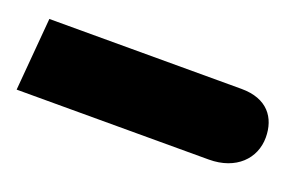

<svg xmlns="http://www.w3.org/2000/svg" viewBox="-34 -200 450 292"><g transform="rotate(20 190.5 -54.0)"><path d="M0 5H311C355 5 381 -22 381 -56C381 -88 363 -113 321 -113H10Z"/></g></svg>

Font: Noto Sans Arabic UI Semi
Style: Regular
Weight: 600
Designer: Nadine Chahine - Monotype Design Team
Foundry: Monotype Imaging Inc.
Version: Version 1.900